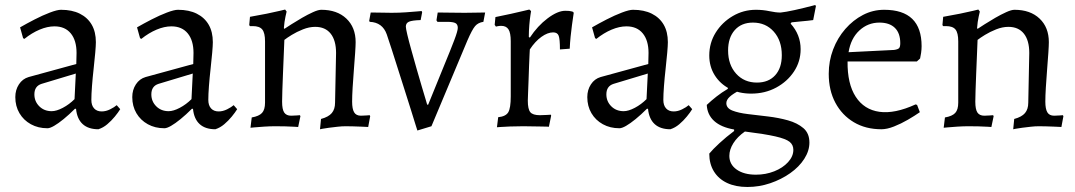

<svg xmlns="http://www.w3.org/2000/svg" viewBox="-20 -503 4282 765"><path d="M372 12Q332 12 309.5 -8.5Q287 -29 283 -69L279 -70Q255 -46 233.5 -28.5Q212 -11 195.5 -1.5Q179 8 169 8Q132 8 103 -8Q74 -24 57.5 -52Q41 -80 41 -116Q41 -145 55.5 -167Q70 -189 94 -196L284 -248L285 -292Q285 -342 262 -370Q239 -398 197 -398Q169 -398 138 -385Q107 -372 77 -348L72 -351L60 -394Q86 -409 118 -425.5Q150 -442 179 -453Q208 -464 223 -464Q267 -464 298 -448.5Q329 -433 345.5 -404.5Q362 -376 362 -335Q362 -322 359.5 -293Q357 -264 353 -228.5Q349 -193 346.5 -160Q344 -127 344 -105Q344 -83 355 -71Q366 -59 385 -59Q402 -59 419 -67.5Q436 -76 445 -84L459 -68Q451 -55 437.5 -38.5Q424 -22 407.5 -8Q391 6 372 12ZM186 -60Q205 -60 230.5 -73.5Q256 -87 277 -108L282 -210L146 -169Q117 -160 117 -127Q117 -99 136.5 -79.5Q156 -60 186 -60Z M838 12Q798 12 775.5 -8.5Q753 -29 749 -69L745 -70Q721 -46 699.5 -28.5Q678 -11 661.5 -1.5Q645 8 635 8Q598 8 569 -8Q540 -24 523.5 -52Q507 -80 507 -116Q507 -145 521.5 -167Q536 -189 560 -196L750 -248L751 -292Q751 -342 728 -370Q705 -398 663 -398Q635 -398 604 -385Q573 -372 543 -348L538 -351L526 -394Q552 -409 584 -425.5Q616 -442 645 -453Q674 -464 689 -464Q733 -464 764 -448.5Q795 -433 811.5 -404.5Q828 -376 828 -335Q828 -322 825.5 -293Q823 -264 819 -228.5Q815 -193 812.5 -160Q810 -127 810 -105Q810 -83 821 -71Q832 -59 851 -59Q868 -59 885 -67.5Q902 -76 911 -84L925 -68Q917 -55 903.5 -38.5Q890 -22 873.5 -8Q857 6 838 12ZM652 -60Q671 -60 696.5 -73.5Q722 -87 743 -108L748 -210L612 -169Q583 -160 583 -127Q583 -99 602.5 -79.5Q622 -60 652 -60Z M1259 -29Q1289 -37 1302 -52.5Q1315 -68 1315 -94L1319 -292Q1319 -342 1297.5 -369Q1276 -396 1236 -396Q1212 -396 1187 -386Q1162 -376 1142.5 -364Q1123 -352 1113 -344Q1112 -318 1110.5 -282.5Q1109 -247 1107.5 -210Q1106 -173 1105 -143Q1104 -113 1104 -98Q1104 -67 1112.5 -54.5Q1121 -42 1140 -42Q1149 -42 1162 -43Q1175 -44 1175 -44L1177 -40L1168 3Q1168 3 1153 2Q1138 1 1117 0.5Q1096 0 1077 0Q1056 0 1033 1.5Q1010 3 994 4.5Q978 6 978 6L983 -35Q1012 -40 1024 -53Q1036 -66 1036 -94V-338Q1036 -372 1025 -385.5Q1014 -399 987 -399H976L973 -403L976 -436Q1011 -442 1043 -448.5Q1075 -455 1095.5 -460Q1116 -465 1116 -465L1122 -457Q1122 -457 1117.5 -437Q1113 -417 1111 -391L1113 -388Q1122 -394 1141.5 -406.5Q1161 -419 1183.5 -432Q1206 -445 1227 -454.5Q1248 -464 1260 -464Q1323 -464 1360 -429Q1397 -394 1397 -335Q1397 -322 1395 -292Q1393 -262 1390 -225Q1387 -188 1385 -154Q1383 -120 1383 -98Q1383 -69 1391 -55.5Q1399 -42 1418 -42Q1427 -42 1440 -43Q1453 -44 1453 -44L1455 -40L1447 3Q1447 3 1438.5 2.5Q1430 2 1416.5 1.5Q1403 1 1387.5 0.5Q1372 0 1358 0Q1342 0 1324.5 2Q1307 4 1291 6Q1275 8 1265 10Q1255 12 1255 12Z M1643 17Q1643 17 1636 -5Q1629 -27 1618 -63Q1607 -99 1593 -142Q1579 -185 1565.5 -228.5Q1552 -272 1540 -308.5Q1528 -345 1521 -366Q1504 -414 1453 -416L1451 -420L1457 -453Q1457 -453 1473 -453Q1489 -453 1509 -452.5Q1529 -452 1540 -452Q1571 -452 1598 -454Q1625 -456 1642.5 -457.5Q1660 -459 1660 -459L1662 -454L1656 -423Q1622 -422 1609.5 -416.5Q1597 -411 1597 -397Q1597 -390 1603 -364.5Q1609 -339 1619 -303.5Q1629 -268 1639.5 -230.5Q1650 -193 1660 -160Q1670 -127 1676 -106.5Q1682 -86 1682 -86H1686Q1723 -178 1749.5 -242Q1776 -306 1790 -343Q1804 -380 1804 -392Q1804 -406 1794.5 -411Q1785 -416 1761 -416H1723L1719 -422L1724 -453Q1724 -453 1740.5 -453Q1757 -453 1782 -452.5Q1807 -452 1831 -452Q1849 -452 1868 -452.5Q1887 -453 1900 -453Q1913 -453 1913 -453L1906 -416Q1885 -413 1873 -399Q1861 -385 1842 -341L1699 0Z M1965 -36Q1995 -39 2005 -55.5Q2015 -72 2015 -119V-339Q2015 -372 2006 -386Q1997 -400 1977 -400Q1969 -400 1962.5 -398.5Q1956 -397 1956 -397L1951 -404L1954 -435Q1985 -441 2016 -448Q2047 -455 2068 -460Q2089 -465 2089 -465L2096 -459Q2096 -459 2093.5 -443Q2091 -427 2089 -403.5Q2087 -380 2087 -356L2091 -353Q2122 -400 2162 -430Q2202 -460 2232 -460Q2249 -460 2256 -458Q2263 -456 2263 -456L2266 -452Q2266 -452 2264 -438.5Q2262 -425 2259 -403.5Q2256 -382 2253.5 -357Q2251 -332 2250 -309L2211 -306Q2211 -347 2206 -360.5Q2201 -374 2184 -374Q2162 -374 2137 -356Q2112 -338 2091 -306Q2091 -306 2090 -287.5Q2089 -269 2088 -241Q2087 -213 2086 -183.5Q2085 -154 2084 -131.5Q2083 -109 2083 -102Q2083 -68 2093 -56Q2103 -44 2131 -44Q2142 -44 2158.5 -45Q2175 -46 2175 -46L2176 -42L2167 2Q2167 2 2157 1.5Q2147 1 2131 1Q2115 1 2097.5 0.5Q2080 0 2065 0Q2036 0 2012 1Q1988 2 1974 3Q1960 4 1960 4Z M2651 12Q2611 12 2588.5 -8.5Q2566 -29 2562 -69L2558 -70Q2534 -46 2512.5 -28.5Q2491 -11 2474.5 -1.5Q2458 8 2448 8Q2411 8 2382 -8Q2353 -24 2336.5 -52Q2320 -80 2320 -116Q2320 -145 2334.5 -167Q2349 -189 2373 -196L2563 -248L2564 -292Q2564 -342 2541 -370Q2518 -398 2476 -398Q2448 -398 2417 -385Q2386 -372 2356 -348L2351 -351L2339 -394Q2365 -409 2397 -425.5Q2429 -442 2458 -453Q2487 -464 2502 -464Q2546 -464 2577 -448.5Q2608 -433 2624.5 -404.5Q2641 -376 2641 -335Q2641 -322 2638.5 -293Q2636 -264 2632 -228.5Q2628 -193 2625.5 -160Q2623 -127 2623 -105Q2623 -83 2634 -71Q2645 -59 2664 -59Q2681 -59 2698 -67.5Q2715 -76 2724 -84L2738 -68Q2730 -55 2716.5 -38.5Q2703 -22 2686.5 -8Q2670 6 2651 12ZM2465 -60Q2484 -60 2509.5 -73.5Q2535 -87 2556 -108L2561 -210L2425 -169Q2396 -160 2396 -127Q2396 -99 2415.5 -79.5Q2435 -60 2465 -60Z M2958 242Q2911 242 2877 226Q2843 210 2824.5 180Q2806 150 2806 109Q2820 92 2846.5 67.5Q2873 43 2905 19V13Q2853 4 2825.5 -21Q2798 -46 2796 -85Q2814 -102 2835 -118.5Q2856 -135 2880 -149V-163L2932 -146Q2901 -130 2887.5 -117.5Q2874 -105 2874 -92Q2874 -72 2898 -62.5Q2922 -53 2959.5 -48.5Q2997 -44 3039.5 -39Q3082 -34 3119.5 -23.5Q3157 -13 3181 7.5Q3205 28 3205 65Q3205 98 3184.5 130Q3164 162 3128.5 187Q3093 212 3049 227Q3005 242 2958 242ZM2992 193Q3031 193 3065 179.5Q3099 166 3120 143Q3141 120 3141 94Q3141 74 3126 62Q3111 50 3069.5 40.5Q3028 31 2948 21Q2918 42 2902 67.5Q2886 93 2886 118Q2886 152 2915 172.5Q2944 193 2992 193ZM2996 -174Q3042 -174 3068.5 -203Q3095 -232 3095 -283Q3095 -341 3063 -377Q3031 -413 2980 -413Q2934 -413 2907.5 -383Q2881 -353 2881 -302Q2881 -245 2913 -209.5Q2945 -174 2996 -174ZM2973 -130Q2924 -130 2886.5 -149.5Q2849 -169 2827.5 -203.5Q2806 -238 2806 -282Q2806 -332 2831.5 -373Q2857 -414 2899.5 -439Q2942 -464 2992 -464Q3020 -464 3045.5 -458.5Q3071 -453 3090 -453Q3110 -455 3146.5 -463Q3183 -471 3228 -483L3231 -479L3220 -423Q3198 -420 3174 -418Q3150 -416 3134 -414L3130 -409Q3170 -365 3170 -307Q3170 -258 3143.5 -218Q3117 -178 3072.5 -154Q3028 -130 2973 -130Z M3492 12Q3429 12 3382 -16Q3335 -44 3308.5 -93.5Q3282 -143 3282 -209Q3282 -260 3299.5 -306Q3317 -352 3348 -387.5Q3379 -423 3418.5 -443.5Q3458 -464 3503 -464Q3652 -464 3652 -319Q3652 -306 3650 -292Q3648 -278 3646 -270L3633 -258H3357Q3356 -169 3389.5 -117.5Q3423 -66 3484 -57.5Q3545 -49 3628 -87L3634 -85L3645 -56Q3625 -42 3597.5 -26Q3570 -10 3542 1Q3514 12 3492 12ZM3361 -295 3542 -304Q3557 -306 3562 -311Q3567 -316 3567 -331Q3567 -371 3545.5 -392Q3524 -413 3484 -413Q3438 -413 3404 -381.5Q3370 -350 3361 -295Z M4021 -29Q4051 -37 4064 -52.5Q4077 -68 4077 -94L4081 -292Q4081 -342 4059.5 -369Q4038 -396 3998 -396Q3974 -396 3949 -386Q3924 -376 3904.5 -364Q3885 -352 3875 -344Q3874 -318 3872.5 -282.5Q3871 -247 3869.5 -210Q3868 -173 3867 -143Q3866 -113 3866 -98Q3866 -67 3874.5 -54.5Q3883 -42 3902 -42Q3911 -42 3924 -43Q3937 -44 3937 -44L3939 -40L3930 3Q3930 3 3915 2Q3900 1 3879 0.5Q3858 0 3839 0Q3818 0 3795 1.5Q3772 3 3756 4.5Q3740 6 3740 6L3745 -35Q3774 -40 3786 -53Q3798 -66 3798 -94V-338Q3798 -372 3787 -385.5Q3776 -399 3749 -399H3738L3735 -403L3738 -436Q3773 -442 3805 -448.5Q3837 -455 3857.5 -460Q3878 -465 3878 -465L3884 -457Q3884 -457 3879.5 -437Q3875 -417 3873 -391L3875 -388Q3884 -394 3903.5 -406.5Q3923 -419 3945.5 -432Q3968 -445 3989 -454.5Q4010 -464 4022 -464Q4085 -464 4122 -429Q4159 -394 4159 -335Q4159 -322 4157 -292Q4155 -262 4152 -225Q4149 -188 4147 -154Q4145 -120 4145 -98Q4145 -69 4153 -55.5Q4161 -42 4180 -42Q4189 -42 4202 -43Q4215 -44 4215 -44L4217 -40L4209 3Q4209 3 4200.5 2.5Q4192 2 4178.5 1.5Q4165 1 4149.5 0.5Q4134 0 4120 0Q4104 0 4086.5 2Q4069 4 4053 6Q4037 8 4027 10Q4017 12 4017 12Z"/></svg>

Font: Alegreya
Style: Regular
Weight: 400
Designer: Juan Pablo del Peral
Foundry: Huerta Tipografica
Version: Version 2.009